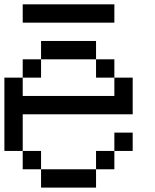

<svg xmlns="http://www.w3.org/2000/svg" viewBox="-20 -853 707 873"><path d="M0 -166.7V-500H83.3V-416.7H500V-500H583.3V-333.3H83.3V-166.7ZM166.7 -166.7V-83.3H83.3V-166.7ZM166.7 -83.3H416.7V0H166.7ZM166.7 -583.3V-500H83.3V-583.3ZM166.7 -666.7H416.7V-583.3H166.7ZM500 -166.7V-83.3H416.7V-166.7ZM500 -250H583.3V-166.7H500ZM500 -583.3V-500H416.7V-583.3ZM500 -833.3V-750H83.3V-833.3Z"/></svg>

Font: Galmuri11 Regular
Style: Regular
Weight: 400
Designer: Minseo Lee (Quiple)
Version: Version 2.356;hotconv 1.1.0;makeotfexe 2.6.0 DEVELOPMENT